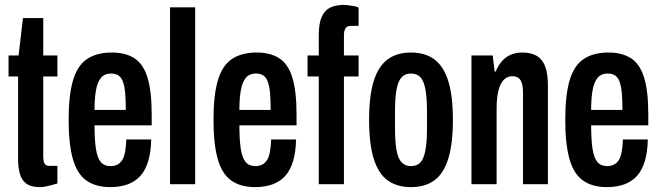

<svg xmlns="http://www.w3.org/2000/svg" viewBox="-20 -754 2704 786"><path d="M142 12Q107 12 87.5 -2.5Q68 -17 61 -43.5Q54 -70 54 -104V-441H15V-527H56L74 -680H157V-527H215V-441H157V-117Q157 -95 162 -85Q167 -75 182 -75H215V-3Q202 1 189 4.5Q176 8 164.5 10Q153 12 142 12Z M432 12Q371 12 333 -15.5Q295 -43 278 -104Q261 -165 261 -263Q261 -365 279 -425.5Q297 -486 336.5 -512.5Q376 -539 438 -539Q493 -539 529.5 -516Q566 -493 583.5 -437.5Q601 -382 601 -284V-241H367Q367 -183 372.5 -146Q378 -109 392 -91.5Q406 -74 433 -74Q448 -74 460 -80Q472 -86 480 -98.5Q488 -111 492 -132Q496 -153 497 -183H599Q598 -134 587.5 -97Q577 -60 556.5 -36Q536 -12 504.5 0Q473 12 432 12ZM367 -304H495Q495 -345 492.5 -373Q490 -401 483.5 -419Q477 -437 465 -445Q453 -453 435 -453Q408 -453 393.5 -435.5Q379 -418 373 -385Q367 -352 367 -304Z M676 0V-724H779V0Z M1025 12Q964 12 926 -15.5Q888 -43 871 -104Q854 -165 854 -263Q854 -365 872 -425.5Q890 -486 929.5 -512.5Q969 -539 1031 -539Q1086 -539 1122.5 -516Q1159 -493 1176.5 -437.5Q1194 -382 1194 -284V-241H960Q960 -183 965.5 -146Q971 -109 985 -91.5Q999 -74 1026 -74Q1041 -74 1053 -80Q1065 -86 1073 -98.5Q1081 -111 1085 -132Q1089 -153 1090 -183H1192Q1191 -134 1180.5 -97Q1170 -60 1149.5 -36Q1129 -12 1097.5 0Q1066 12 1025 12ZM960 -304H1088Q1088 -345 1085.5 -373Q1083 -401 1076.5 -419Q1070 -437 1058 -445Q1046 -453 1028 -453Q1001 -453 986.5 -435.5Q972 -418 966 -385Q960 -352 960 -304Z M1285 0V-441H1239V-527H1285V-610Q1285 -659 1297.5 -686Q1310 -713 1333 -723.5Q1356 -734 1387 -734Q1394 -734 1405.5 -732.5Q1417 -731 1429 -729Q1441 -727 1448 -723V-648H1416Q1400 -648 1394 -637.5Q1388 -627 1388 -610V-527H1448V-441H1388V0Z M1662 12Q1605 12 1567 -15.5Q1529 -43 1510 -104Q1491 -165 1491 -263Q1491 -362 1510 -422.5Q1529 -483 1567 -511Q1605 -539 1662 -539Q1720 -539 1758 -511Q1796 -483 1815 -422.5Q1834 -362 1834 -263Q1834 -165 1815 -104Q1796 -43 1758 -15.5Q1720 12 1662 12ZM1662 -74Q1687 -74 1701 -89Q1715 -104 1721.5 -138.5Q1728 -173 1728 -231V-295Q1728 -354 1721.5 -388.5Q1715 -423 1701 -438Q1687 -453 1662 -453Q1639 -453 1624.5 -438Q1610 -423 1603.5 -388.5Q1597 -354 1597 -295V-231Q1597 -173 1603.5 -138.5Q1610 -104 1624.5 -89Q1639 -74 1662 -74Z M1910 0V-527H1997L2005 -461H2009Q2021 -489 2037 -506Q2053 -523 2073.5 -531Q2094 -539 2118 -539Q2155 -539 2178 -525Q2201 -511 2212 -481.5Q2223 -452 2223 -404V0H2121V-375Q2121 -390 2119 -402Q2117 -414 2112.5 -423Q2108 -432 2099 -437Q2090 -442 2077 -442Q2057 -442 2042.5 -427.5Q2028 -413 2020.5 -383.5Q2013 -354 2013 -308V0Z M2465 12Q2404 12 2366 -15.5Q2328 -43 2311 -104Q2294 -165 2294 -263Q2294 -365 2312 -425.5Q2330 -486 2369.5 -512.5Q2409 -539 2471 -539Q2526 -539 2562.5 -516Q2599 -493 2616.5 -437.5Q2634 -382 2634 -284V-241H2400Q2400 -183 2405.5 -146Q2411 -109 2425 -91.5Q2439 -74 2466 -74Q2481 -74 2493 -80Q2505 -86 2513 -98.5Q2521 -111 2525 -132Q2529 -153 2530 -183H2632Q2631 -134 2620.5 -97Q2610 -60 2589.5 -36Q2569 -12 2537.5 0Q2506 12 2465 12ZM2400 -304H2528Q2528 -345 2525.5 -373Q2523 -401 2516.5 -419Q2510 -437 2498 -445Q2486 -453 2468 -453Q2441 -453 2426.5 -435.5Q2412 -418 2406 -385Q2400 -352 2400 -304Z"/></svg>

Font: Archivo SemiBold ExtraCondensed
Style: Regular
Weight: 600
Width: 2
Version: Version 2.001